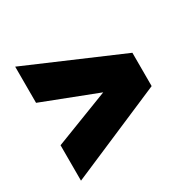

<svg xmlns="http://www.w3.org/2000/svg" viewBox="-137 -758 879 878"><g transform="rotate(-30 302.0 -319.0)"><path d="M49 -620 545 -407V-231L49 -18V-205L339 -317L49 -429Z"/></g></svg>

Font: Prodigy Sans ExtraBold
Style: Regular
Weight: 800
Designer: Wei Huang
Foundry: Wei Huang
Version: Version 1.003; ttfautohint (v1.8.3)